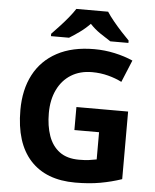

<svg xmlns="http://www.w3.org/2000/svg" viewBox="-61 -985 847 1047"><g transform="rotate(5 362.0 -462.0)"><path d="M361 -401H644V-31Q588 -12 527 -1Q466 10 390 10Q230 10 144 -84Q58 -178 58 -358Q58 -470 101 -552Q144 -634 227.5 -679Q311 -724 431 -724Q488 -724 543 -712Q598 -700 643 -680L593 -559Q560 -576 518 -587Q476 -598 430 -598Q364 -598 315.5 -568Q267 -538 240.5 -483Q214 -428 214 -355Q214 -285 233 -231Q252 -177 293 -146.5Q334 -116 400 -116Q432 -116 454 -119Q476 -122 496 -126V-275H361ZM488 -934Q502 -912 524.5 -884.5Q547 -857 571 -831Q595 -805 613 -787V-774H514Q488 -790 456.5 -811.5Q425 -833 400 -860Q374 -833 344 -811.5Q314 -790 288 -774H189V-787Q207 -806 231 -831.5Q255 -857 277.5 -884.5Q300 -912 314 -934Z"/></g></svg>

Font: Noto Sans
Style: Bold
Weight: 700
Designer: Monotype Design Team
Foundry: Monotype Imaging Inc.
Version: Version 2.000;GOOG;noto-source:20170915:90ef993387c0; ttfaut